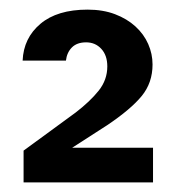

<svg xmlns="http://www.w3.org/2000/svg" viewBox="-20 -731 380 399"><path d="M27 -605Q29 -652 64 -681.5Q99 -711 162 -711Q194 -711 219 -701.5Q244 -692 261.5 -676Q279 -660 288 -639.5Q297 -619 297 -597Q297 -559 274.5 -531.5Q252 -504 203 -471L130 -424H298V-352H29V-418L137 -497Q167 -520 185 -542.5Q203 -565 203 -593Q203 -616 190.5 -629.5Q178 -643 159 -643Q140 -643 129.5 -632.5Q119 -622 117 -605H27Z"/></svg>

Font: SVN-Poppins Medium
Style: Regular
Weight: 500
Designer: Ninad Kale (Devanagari), Jonny Pinhorn (Latin)
Foundry: Indian Type Foundry
Version: Version 3.002 2017; ttfautohint (v1.8.3)